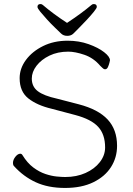

<svg xmlns="http://www.w3.org/2000/svg" viewBox="-20 -912 657 948"><path d="M311 -799Q242 -844 192 -887Q187 -892 180 -892Q165 -892 165 -878Q165 -871 179 -854Q193 -837 212.5 -815.5Q232 -794 251.5 -775.5Q271 -757 281 -747Q293 -735 312 -735Q330 -735 341 -745Q350 -754 369 -773Q388 -792 408.5 -814Q429 -836 443.5 -854Q458 -872 458 -878Q458 -892 443 -892Q436 -892 431 -887Q406 -866 376 -844Q346 -822 311 -799ZM235 -375 352 -344Q431 -323 465 -285.5Q499 -248 499 -184Q499 -145 473 -111.5Q447 -78 402.5 -58Q358 -38 302 -38Q286 -38 260 -40.5Q234 -43 204 -53Q174 -63 144.5 -85Q115 -107 91 -146Q87 -153 80 -153Q68 -153 56 -138Q44 -123 44 -107Q44 -97 49 -92Q96 -40 157 -12Q218 16 301 16Q383 16 440.5 -12Q498 -40 528 -87Q558 -134 558 -192Q558 -272 511.5 -322Q465 -372 369 -397L261 -425Q197 -439 167 -461.5Q137 -484 137 -524Q137 -557 160.5 -587.5Q184 -618 224.5 -637.5Q265 -657 317 -657Q351 -657 396.5 -641.5Q442 -626 475 -587Q480 -583 486 -576.5Q492 -570 499 -570Q508 -570 513 -581Q518 -592 520.5 -603Q523 -614 523 -614Q523 -632 494 -654.5Q465 -677 417.5 -694Q370 -711 314 -711Q246 -711 192.5 -684.5Q139 -658 108 -616Q77 -574 77 -526Q77 -460 120 -426Q163 -392 235 -375Z"/></svg>

Font: Klee One
Style: Regular
Weight: 400
Designer: Fontworks Inc.
Foundry: Fontworks Inc.
Version: Version 1.100